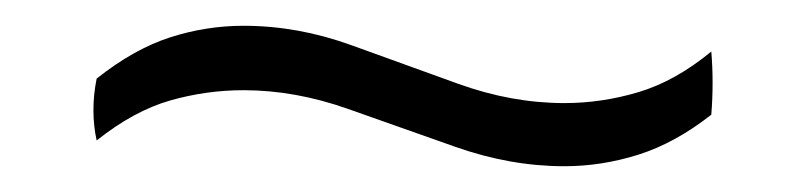

<svg xmlns="http://www.w3.org/2000/svg" viewBox="-20 -327 621 149"><path d="M532 -287Q534 -263 532 -238Q504 -216 475.5 -207Q447 -198 418 -198Q376 -198 333.5 -213Q291 -228 250 -242.5Q209 -257 169 -257Q140 -257 112 -249Q84 -241 55 -218Q50 -241 55 -266Q84 -289 112 -298Q140 -307 169 -307Q211 -307 252.5 -292Q294 -277 335.5 -262Q377 -247 418 -247Q447 -247 475.5 -255.5Q504 -264 532 -287Z"/></svg>

Font: Tiro Telugu
Style: Italic
Weight: 400
Italic angle: -11°
Designer: Telugu: John Hudson & Fiona Ross, assisted by Kaja Sojewska. Latin: John Hudson with Paul Hanslow, assisted by Kaja Soje
Foundry: Tiro Typeworks Ltd.
Version: Version 1.52